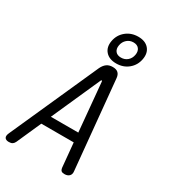

<svg xmlns="http://www.w3.org/2000/svg" viewBox="-257 -1106 1092 1231"><g transform="rotate(30 289.5 -490.0)"><path d="M391 -16 374 -196H134L54 -16Q48 -3 38.5 3.5Q29 10 12 10Q-11 10 -18.5 -3Q-26 -16 -14 -41L276 -689Q288 -714 305.5 -727Q323 -740 350 -740Q377 -740 390.5 -727Q404 -714 406 -689L468 -41Q472 -16 459.5 -3Q447 10 424 10Q407 10 400 3.5Q393 -3 391 -16ZM368 -265 335 -624Q334 -630 330.5 -630Q327 -630 325 -624L165 -265ZM356 -770Q304 -770 277 -800.5Q250 -831 259 -880Q268 -929 305.5 -959.5Q343 -990 395 -990Q447 -990 473.5 -959.5Q500 -929 491 -880Q482 -831 445 -800.5Q408 -770 356 -770ZM364 -818Q392 -818 411.5 -835Q431 -852 436 -880Q441 -908 427.5 -925.5Q414 -943 386 -943Q359 -943 339 -925.5Q319 -908 314 -880Q309 -852 322.5 -835Q336 -818 364 -818Z"/></g></svg>

Font: Maple Mono Light
Style: Italic
Weight: 300
Italic angle: -10°
Monospace: yes
Designer: subframe7536
Version: Version 7.000